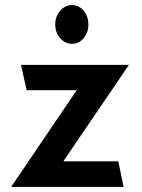

<svg xmlns="http://www.w3.org/2000/svg" viewBox="-20 -738 561 758"><path d="M198 -641C198 -599 228 -565 264 -565C301 -565 329 -599 329 -641C329 -684 301 -718 264 -718C228 -718 198 -684 198 -641ZM468 0 447 -101H230L489 -482H63L85 -382H283L24 0Z"/></svg>

Font: Bluebird
Style: Nrw
Weight: 400
Designer: Jasper
Foundry: Cannot Into Space Fonts
Version: Version 0.98